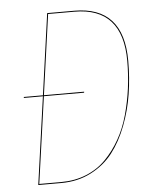

<svg xmlns="http://www.w3.org/2000/svg" viewBox="-50 -723 624 766"><g transform="rotate(-5 261.5 -340.0)"><path d="M275.9 -680.2Q473.1 -680.2 473.1 -462.4Q473.1 -394 463.1 -330.1Q453.1 -266.1 429.9 -205.3Q406.7 -144.5 372.1 -99.6Q337.4 -54.7 283.9 -27.3Q230.5 0 164.6 0H72.3L121.6 -351.1H45.4V-355H122.1L167.5 -680.2ZM165 -3.9Q219.7 -3.9 265.6 -22.7Q311.5 -41.5 344.2 -75Q377 -108.4 401.6 -151.9Q426.3 -195.3 440.7 -247.6Q455.1 -299.8 462.2 -353Q469.2 -406.2 469.2 -462.4Q469.2 -676.3 275.9 -676.3H170.9L126 -355H287.1L286.6 -351.1H125.5L76.7 -3.9Z"/></g></svg>

Font: Fira Sans Compressed Four
Style: Italic
Weight: 100
Width: 3
Italic angle: -8°
Designer: Carrois Corporate & Edenspiekermann AG
Foundry: Carrois Corporate GbR & Edenspiekermann AG
Version: Version 4.203;PS 004.203;hotconv 1.0.88;makeotf.lib2.5.64775